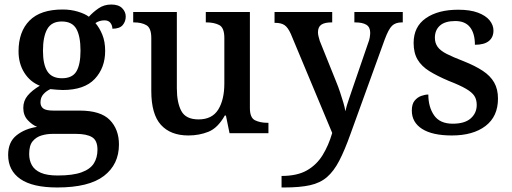

<svg xmlns="http://www.w3.org/2000/svg" viewBox="-20 -589 2264 849"><path d="M233 240Q124 240 70 202.5Q16 165 16 96Q16 39 53 9.5Q90 -20 144 -28Q122 -37 102.5 -58Q83 -79 83 -112Q83 -143 102 -166Q121 -189 156 -210Q113 -227 87.5 -267.5Q62 -308 62 -362Q62 -449 110.5 -498Q159 -547 257 -547Q293 -547 324.5 -537.5Q356 -528 373 -515Q391 -535 415.5 -552Q440 -569 472 -569Q504 -569 520 -553Q536 -537 536 -516Q536 -494 522.5 -478Q509 -462 477 -462Q477 -476 468.5 -487.5Q460 -499 442 -499Q420 -499 402 -487Q420 -466 432.5 -435.5Q445 -405 445 -364Q445 -289 399 -240Q353 -191 257 -191Q246 -191 229 -192.5Q212 -194 203 -195Q185 -187 172 -172.5Q159 -158 159 -136Q159 -119 171 -109.5Q183 -100 216 -100H332Q425 -100 465.5 -58.5Q506 -17 506 50Q506 138 439.5 189Q373 240 233 240ZM235 187Q302 187 340.5 173Q379 159 395 133.5Q411 108 411 73Q411 32 387 17.5Q363 3 316 3H212Q187 3 163.5 10Q140 17 124.5 35.5Q109 54 109 92Q109 120 121 141.5Q133 163 160.5 175Q188 187 235 187ZM254 -243Q300 -243 318 -273.5Q336 -304 336 -365Q336 -429 317.5 -461.5Q299 -494 253 -494Q208 -494 189 -460.5Q170 -427 170 -364Q170 -304 189.5 -273.5Q209 -243 254 -243Z M813 10Q734 10 691.5 -37Q649 -84 649 -187V-421Q649 -465 627.5 -477.5Q606 -490 572 -490H569V-536H762V-199Q762 -135 782 -98Q802 -61 858 -61Q918 -61 945 -104.5Q972 -148 972 -220V-421Q972 -467 949 -478.5Q926 -490 893 -490H890V-536H1085V-111Q1085 -68 1108 -57Q1131 -46 1162 -46H1167V0H995L979 -78H974Q943 -23 902 -6.5Q861 10 813 10Z M1225 189Q1294 189 1337 164.5Q1380 140 1406.5 97Q1433 54 1449 -1L1266 -439Q1253 -468 1238 -478Q1223 -488 1197 -488H1194V-536H1449V-490H1446Q1416 -490 1401 -480Q1386 -470 1386 -446Q1386 -438 1388.5 -428Q1391 -418 1394 -408L1466 -229Q1476 -205 1484 -180.5Q1492 -156 1498.5 -134.5Q1505 -113 1507 -97Q1513 -123 1523.5 -152.5Q1534 -182 1541 -204L1608 -399Q1613 -411 1615 -423.5Q1617 -436 1617 -444Q1617 -469 1600 -479.5Q1583 -490 1550 -490H1547V-536H1761V-490H1757Q1729 -490 1713.5 -475Q1698 -460 1681 -414L1530 3Q1504 76 1480 122Q1456 168 1426 194Q1396 220 1351 230Q1306 240 1237 240H1225Z M1978 10Q1892 10 1846.5 -19Q1801 -48 1801 -100Q1801 -129 1813.5 -144Q1826 -159 1843 -165Q1860 -171 1874 -171Q1874 -116 1899.5 -79Q1925 -42 1982 -42Q2035 -42 2061.5 -65.5Q2088 -89 2088 -125Q2088 -149 2077.5 -165Q2067 -181 2040.5 -196.5Q2014 -212 1965 -231Q1913 -253 1878.5 -274.5Q1844 -296 1826.5 -325.5Q1809 -355 1809 -399Q1809 -471 1863 -508.5Q1917 -546 2006 -546Q2059 -546 2093.5 -533Q2128 -520 2145 -499Q2162 -478 2162 -454Q2162 -424 2141.5 -407.5Q2121 -391 2080 -391Q2080 -441 2058.5 -468.5Q2037 -496 1993 -496Q1948 -496 1925.5 -476Q1903 -456 1903 -422Q1903 -399 1915 -382Q1927 -365 1955.5 -350.5Q1984 -336 2031 -318Q2081 -298 2114.5 -276Q2148 -254 2165 -224.5Q2182 -195 2182 -153Q2182 -74 2127 -32Q2072 10 1978 10Z"/></svg>

Font: Noto Naskh Arabic Medium
Style: Regular
Weight: 500
Designer: Monotype Design Team, David Williams, Mohamad Dakak and Nizar Qandah
Foundry: Monotype Imaging Inc.
Version: Version 2.016